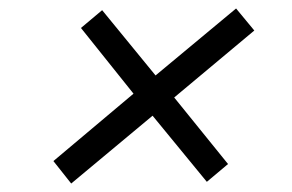

<svg xmlns="http://www.w3.org/2000/svg" viewBox="-20 -576 690 453"><path d="M148 -143 106 -196 295 -355 171 -510 221 -552 347 -398 537 -556 580 -504 391 -346 518 -189 468 -147 340 -303Z"/></svg>

Font: REM Light
Style: Italic
Weight: 300
Italic angle: -11°
Designer: Octavio Pardo
Foundry: Ashler Design
Version: Version 1.005;gftools[0.9.28]